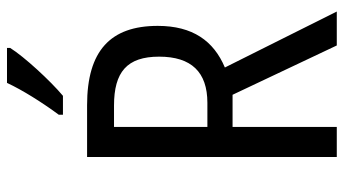

<svg xmlns="http://www.w3.org/2000/svg" viewBox="-237 -746 983 549"><g transform="rotate(-90 254.5 -471.5)"><path d="M392 -934V-943H292C271 -898 237 -844 201 -795V-783H255C298 -819 367 -894 392 -934ZM228 -714H80V0H166V-298H258L399 0H496L336 -320C412 -352 455 -412 455 -512C455 -647 384 -714 228 -714ZM227 -637C323 -637 367 -600 367 -508C367 -416 323 -370 235 -370H166V-637Z"/></g></svg>

Font: Noto Sans Khmer Condensed
Style: Regular
Weight: 400
Width: 3
Designer: Danh Hong and the Monotype Design Team
Foundry: Monotype Imaging Inc.
Version: Version 2.004